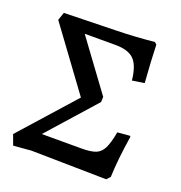

<svg xmlns="http://www.w3.org/2000/svg" viewBox="-120 -755 812 862"><g transform="rotate(20 285.5 -323.5)"><path d="M18 -45 248 -303 33 -596 46 -634 298 -640Q385 -642 475 -651L485 -642Q487 -568 495 -462L437 -453Q430 -522 402.5 -550Q375 -578 313 -578H166L341 -340L340 -315L139 -89H328Q373 -89 396 -98Q419 -107 432 -132.5Q445 -158 455 -212L514 -217L517 -213Q499 -100 496 -14L480 3L120 -3L36 4Z"/></g></svg>

Font: Alegreya SC Medium
Style: Regular
Weight: 500
Designer: Juan Pablo del Peral
Foundry: Huerta Tipografica
Version: Version 2.007; ttfautohint (v1.6)